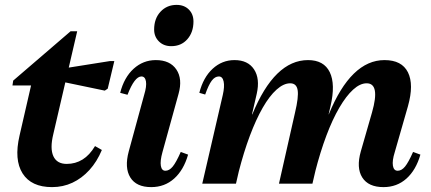

<svg xmlns="http://www.w3.org/2000/svg" viewBox="-20 -752 1763 786"><path d="M193 14Q108 14 72.5 -42Q37 -98 60 -197L120 -458L150 -402H31L34 -422L269 -624H296L198 -202Q184 -144 198.5 -112.5Q213 -81 253 -81Q289 -81 318 -99Q347 -117 369 -154L397 -138Q377 -90 346 -56Q315 -22 276.5 -4Q238 14 193 14ZM409 -381 193 -426 203 -466 430 -502H448L421 -389Z M599 14Q538 14 513.5 -25.5Q489 -65 507 -132L570 -363Q581 -399 577.5 -419Q574 -439 559 -439Q531 -439 502 -364L472 -372Q488 -435 527 -470.5Q566 -506 618 -506Q676 -506 702 -467.5Q728 -429 711 -368L645 -129Q635 -93 638.5 -73Q642 -53 657 -53Q673 -53 687 -70Q701 -87 720 -130L750 -119Q732 -56 693 -21Q654 14 599 14ZM681 -563Q650 -563 630.5 -582.5Q611 -602 611 -631Q611 -676 637 -704Q663 -732 703 -732Q734 -732 753 -713Q772 -694 772 -664Q772 -620 747 -591.5Q722 -563 681 -563Z M1550 14Q1488 14 1463 -25.5Q1438 -65 1457 -132L1503 -292Q1537 -411 1481 -411Q1454 -411 1425.5 -385Q1397 -359 1369 -311Q1341 -263 1316 -196.5Q1291 -130 1270 -48H1219L1248 -284H1326Q1417 -506 1554 -506Q1625 -506 1650 -456Q1675 -406 1650 -317L1596 -129Q1585 -94 1588.5 -73.5Q1592 -53 1608 -53Q1624 -53 1638 -70Q1652 -87 1671 -130L1701 -119Q1683 -56 1644 -21Q1605 14 1550 14ZM808 0 892 -363Q900 -398 895.5 -418.5Q891 -439 876 -439Q860 -439 847 -422Q834 -405 820 -365L796 -372Q812 -435 850.5 -470.5Q889 -506 940 -506Q995 -506 1020 -468Q1045 -430 1031 -368L946 0ZM906 -48 935 -284H1013Q1104 -506 1241 -506Q1306 -506 1330 -456.5Q1354 -407 1333 -317L1259 0H1122L1188 -292Q1203 -355 1198.5 -383Q1194 -411 1168 -411Q1141 -411 1112 -385Q1083 -359 1055.5 -311Q1028 -263 1003 -196.5Q978 -130 957 -48Z"/></svg>

Font: Platypi Light SemiBold
Style: Italic
Weight: 600
Italic angle: -13°
Version: Version 1.200